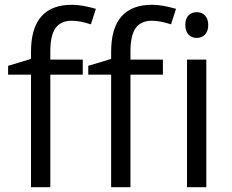

<svg xmlns="http://www.w3.org/2000/svg" viewBox="-20 -785 972 805"><path d="M191 -535V-570Q191 -637 213 -667.5Q235 -698 281 -698Q315 -698 361 -683L382 -748Q323 -765 282 -765Q110 -765 110 -568V-538L14 -509V-472H110V0H191V-472H327V-535ZM527 -535V-570Q527 -637 549 -667.5Q571 -698 617 -698Q651 -698 697 -683L718 -748Q659 -765 618 -765Q446 -765 446 -568V-538L350 -509V-472H446V0H527V-472H663V-535ZM805 -626Q826 -626 839.5 -640Q853 -654 853 -680Q853 -706 839.5 -720Q826 -734 805 -734Q784 -734 770.5 -720.5Q757 -707 757 -680Q757 -654 770.5 -640Q784 -626 805 -626ZM764 -535V0H845V-535Z"/></svg>

Font: OpenSansMMV
Style: Regular
Weight: 400
Designer: Steve Matteson
Foundry: Ascender Corporation
Version: Version 4.000